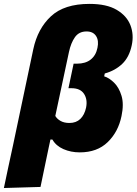

<svg xmlns="http://www.w3.org/2000/svg" viewBox="-65 -768 701 986"><path d="M-45 197.5Q-34 144.5 -22.8 92.2Q-11.5 40 2 -22.5L106 -515.5Q128.5 -621 196.8 -684.5Q265 -748 394.5 -748Q482.5 -748 534.2 -717.5Q586 -687 604.8 -638.5Q623.5 -590 611.5 -535Q598.5 -474 562.5 -439.8Q526.5 -405.5 473 -390.5L470 -376Q495 -368.5 520.5 -343.8Q546 -319 559 -276.2Q572 -233.5 559 -172Q542.5 -91 488.2 -38.2Q434 14.5 344.5 14.5Q299 14.5 260.8 -2.2Q222.5 -19 204 -51.5H194L185.5 -12Q174 42.5 164 91Q154 139.5 143 192ZM291.5 -136.5Q326 -136.5 347.5 -157.2Q369 -178 377 -215Q385.5 -257 366.5 -286Q347.5 -315 302.5 -315H286.5L313 -441H330Q374.5 -441 401.2 -462.5Q428 -484 435.5 -522.5Q443.5 -560 428.2 -583.2Q413 -606.5 379.5 -606.5Q340.5 -606.5 319.8 -577Q299 -547.5 289 -500.5L219 -172.5Q228.5 -156.5 246.8 -146.5Q265 -136.5 291.5 -136.5Z"/></svg>

Font: Commissioner ExtraBold
Style: Italic
Weight: 800
Italic angle: -12°
Designer: Kostas Bartsokas
Foundry: Kostas Bartsokas
Version: Version 1.000; ttfautohint (v1.8.3)